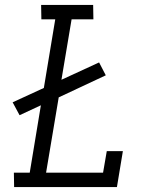

<svg xmlns="http://www.w3.org/2000/svg" viewBox="-20 -755 640 775"><path d="M37 0 36 -58H100L145 -330L59 -290L31 -342L157 -400L203 -677H147L146 -735H356L357 -677H269L228 -433L380 -503L407 -451L217 -362L166 -58H396L411 -145H476L452 0Z"/></svg>

Font: Iosevka Etoile Light
Style: Italic
Weight: 300
Italic angle: -9°
Designer: Belleve Invis
Foundry: Belleve Invis
Version: Version 22.1.2; ttfautohint (v1.8.4)